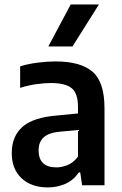

<svg xmlns="http://www.w3.org/2000/svg" viewBox="-20 -828 544 858"><path d="M193.5 9.5Q119.5 9.5 76 -31.8Q32.5 -73 32.5 -144Q32.5 -219 80.5 -261.2Q128.5 -303.5 236 -312L328.5 -321V-350Q328.5 -411.5 300 -434.2Q271.5 -457 207.5 -457Q178 -457 141.5 -451.8Q105 -446.5 70 -435.5V-531.5Q105 -542.5 148 -548Q191 -553.5 228.5 -553.5Q340 -553.5 393.5 -507.5Q447 -461.5 447 -343.5V0H347L338.5 -57.5H332Q309 -23 272.8 -6.8Q236.5 9.5 193.5 9.5ZM152.5 -156.5Q152.5 -80 232 -80Q256.5 -80 282.2 -90.5Q308 -101 328.5 -128V-247L247.5 -239.5Q198 -235 175.2 -214.2Q152.5 -193.5 152.5 -156.5ZM196 -620.5 296 -808H422L304 -620.5Z"/></svg>

Font: Encode Sans Semi Condensed SemiBold
Style: Regular
Weight: 600
Width: 4
Designer: Multiple Designers
Foundry: Impallari Type
Version: Version 3.000; ttfautohint (v1.8.3) -l 8 -r 50 -G 200 -x 14 